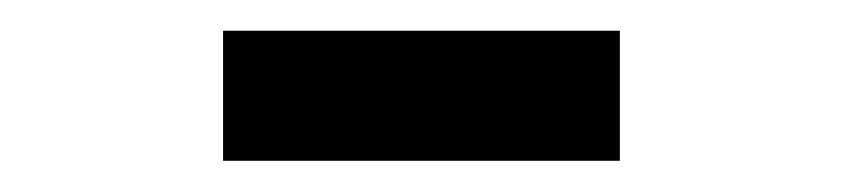

<svg xmlns="http://www.w3.org/2000/svg" viewBox="-20 -603 540 123"><path d="M122.9 -500H377.1V-583.3H122.9Z"/></svg>

Font: Afacad
Style: Bold
Weight: 700
Designer: Kristian Moeller
Foundry: Dicotype
Version: Version 1.000